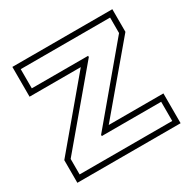

<svg xmlns="http://www.w3.org/2000/svg" viewBox="-132 -676 807 815"><g transform="rotate(-30 271.5 -269.0)"><path d="M260 -133H528V13H22V-98L280 -405H29V-551H519V-440ZM211 -107V-113L493 -449V-525H55V-431H331V-425L48 -89V-13H502V-107Z"/></g></svg>

Font: CMG Sans Outline
Style: Outline
Weight: 700
Designer: Julieta Ulanovsky
Foundry: Julieta Ulanovsky
Version: Version 7.200